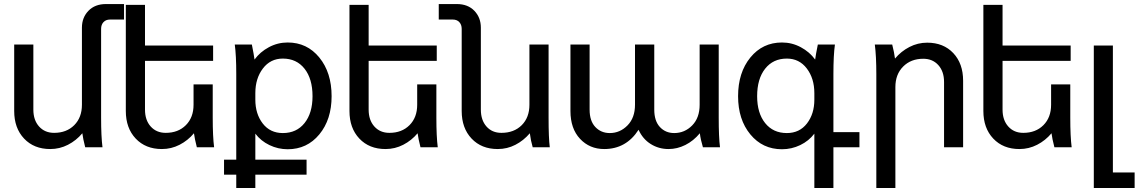

<svg xmlns="http://www.w3.org/2000/svg" viewBox="-20 -724 5626 944"><path d="M477.1 -582V-145Q477.1 -53.2 483.9 0H398.9Q388.2 -42 384.8 -68.8Q355 -33.2 314.2 -12.2Q273.4 8.8 227.1 8.8Q147 8.8 98.4 -42.7Q49.8 -94.2 49.8 -178.2V-504.9H144V-185.1Q144 -133.3 172.1 -102.1Q200.2 -70.8 246.1 -70.8Q307.1 -70.8 345 -108.6Q382.8 -146.5 382.8 -209V-587.9Q382.8 -637.7 414.8 -670.9Q446.8 -704.1 501 -704.1H589.8V-627.9H521Q500.5 -627.9 488.8 -615.2Q477.1 -602.5 477.1 -582Z M1032.7 0H947.8Q937 -42 933.6 -68.8Q903.8 -33.2 863 -12.2Q822.3 8.8 775.9 8.8Q695.8 8.8 647.2 -42.7Q598.6 -94.2 598.6 -178.2V-700.2H692.9V-500H1027.8V-424.8H692.9V-185.1Q692.9 -133.3 720.9 -102.1Q749 -70.8 794.9 -70.8Q856 -70.8 893.8 -108.6Q931.6 -146.5 931.6 -209V-309.1H1025.9V-145Q1025.9 -53.2 1032.7 0Z M1081.5 134.8V61H1141.6V-359.9Q1141.6 -452.1 1134.3 -504.9H1218.3Q1228.5 -454.6 1231.4 -431.2Q1258.8 -468.8 1302 -491.9Q1345.2 -515.1 1394.5 -515.1Q1489.7 -515.1 1550 -441.2Q1610.4 -367.2 1610.4 -251Q1610.4 -136.2 1550 -63.2Q1489.7 9.8 1394.5 9.8Q1347.2 9.8 1304.7 -10.7Q1262.2 -31.2 1235.4 -66.9V61H1487.3V134.8H1235.4V200.2H1141.6V134.8ZM1235.4 -266.1V-233.9Q1235.4 -164.1 1271.7 -116.9Q1308.1 -69.8 1370.6 -69.8Q1438 -69.8 1477.3 -118.9Q1516.6 -168 1516.6 -251Q1516.6 -336.4 1477.3 -386.2Q1438 -436 1370.6 -436Q1309.6 -436 1272.5 -387.2Q1235.4 -338.4 1235.4 -266.1Z M2132.3 0H2047.4Q2036.6 -42 2033.2 -68.8Q2003.4 -33.2 1962.6 -12.2Q1921.9 8.8 1875.5 8.8Q1795.4 8.8 1746.8 -42.7Q1698.2 -94.2 1698.2 -178.2V-700.2H1792.5V-500H2127.4V-424.8H1792.5V-185.1Q1792.5 -133.3 1820.6 -102.1Q1848.6 -70.8 1894.5 -70.8Q1955.6 -70.8 1993.4 -108.6Q2031.2 -146.5 2031.2 -209V-309.1H2125.5V-145Q2125.5 -53.2 2132.3 0Z M2683.1 0H2599.1Q2589.8 -31.7 2585 -68.8Q2554.2 -32.7 2513.9 -12Q2473.6 8.8 2427.2 8.8Q2347.2 8.8 2298.6 -42.7Q2250 -94.2 2250 -178.2V-582Q2250 -602.5 2238.3 -615.2Q2226.6 -627.9 2206.1 -627.9H2137.2V-704.1H2226.1Q2280.3 -704.1 2312.3 -670.9Q2344.2 -637.7 2344.2 -587.9V-185.1Q2344.2 -133.3 2371.8 -102.1Q2399.4 -70.8 2445.3 -70.8Q2507.3 -70.8 2545.2 -108.6Q2583 -146.5 2583 -209V-504.9H2677.2V-145Q2677.2 -45.9 2683.1 0Z M3102.1 -209V-504.9H3196.8V-185.1Q3196.8 -129.4 3224.4 -99.6Q3252 -69.8 3294.9 -69.8Q3346.2 -69.8 3383.1 -107.2Q3419.9 -144.5 3419.9 -209V-504.9H3513.7V-145Q3513.7 -49.3 3520 0H3436Q3424.8 -37.1 3420.9 -68.8Q3389.6 -31.2 3349.6 -11.2Q3309.6 8.8 3267.1 8.8Q3218.8 8.8 3179.4 -15.9Q3140.1 -40.5 3119.6 -85.9Q3058.6 8.8 2950.7 8.8Q2878.9 8.8 2831.8 -41.5Q2784.7 -91.8 2784.7 -178.2V-504.9H2878.9V-185.1Q2878.9 -129.4 2907 -99.6Q2935.1 -69.8 2978 -69.8Q3028.3 -69.8 3065.2 -107.4Q3102.1 -145 3102.1 -209Z M3983.9 200.2V-66.9Q3957 -31.2 3914.6 -10.7Q3872.1 9.8 3824.7 9.8Q3729.5 9.8 3669.2 -63.2Q3608.9 -136.2 3608.9 -251Q3608.9 -367.2 3669.2 -441.2Q3729.5 -515.1 3824.7 -515.1Q3874 -515.1 3917.2 -491.9Q3960.4 -468.8 3987.8 -431.2Q3990.7 -454.6 4001 -504.9H4085Q4077.6 -452.1 4077.6 -359.9V-74.2H4205.6V0H4077.6V200.2ZM3983.9 -233.9V-266.1Q3983.9 -338.4 3946.8 -387.2Q3909.7 -436 3848.6 -436Q3781.2 -436 3741.9 -386.2Q3702.6 -336.4 3702.6 -251Q3702.6 -168 3741.9 -118.9Q3781.2 -69.8 3848.6 -69.8Q3911.1 -69.8 3947.5 -116.9Q3983.9 -164.1 3983.9 -233.9Z M4281.2 -504.9H4366.7Q4376.5 -466.8 4380.4 -436Q4410.2 -471.7 4451.2 -492.9Q4492.2 -514.2 4538.6 -514.2Q4618.7 -514.2 4667 -462.9Q4715.3 -411.6 4715.3 -327.1V0H4621.6V-320.8Q4621.6 -372.6 4593.5 -403.8Q4565.4 -435.1 4519.5 -435.1Q4458.5 -435.1 4420.4 -396.7Q4382.3 -358.4 4382.3 -295.9V200.2H4288.6V-359.9Q4288.6 -447.8 4281.2 -504.9Z M5249 0H5164.1Q5153.3 -42 5149.9 -68.8Q5120.1 -33.2 5079.3 -12.2Q5038.6 8.8 4992.2 8.8Q4912.1 8.8 4863.5 -42.7Q4814.9 -94.2 4814.9 -178.2V-700.2H4909.2V-500H5244.1V-424.8H4909.2V-185.1Q4909.2 -133.3 4937.3 -102.1Q4965.3 -70.8 5011.2 -70.8Q5072.3 -70.8 5110.1 -108.6Q5147.9 -146.5 5147.9 -209V-309.1H5242.2V-145Q5242.2 -53.2 5249 0Z M5357.9 200.2V-500H5451.7V124H5558.6V200.2Z"/></svg>

Font: LT Superior Med
Style: Regular
Weight: 500
Designer: Daniel Lyons
Foundry: LyonsType
Version: Version 1.000